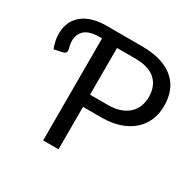

<svg xmlns="http://www.w3.org/2000/svg" viewBox="-156 -883 1062 1050"><g transform="rotate(30 375.0 -358.0)"><path d="M452.5 -345Q494 -345 525.8 -356Q557.5 -367 579.2 -386.8Q601 -406.5 612 -434Q623 -461.5 623 -494.5Q623 -563 580.8 -601.5Q538.5 -640 452.5 -640H338V-345ZM452.5 -716.5Q520.5 -716.5 570.8 -700.8Q621 -685 654.2 -656Q687.5 -627 703.8 -586Q720 -545 720 -494.5Q720 -444.5 702.5 -403Q685 -361.5 651 -331.5Q617 -301.5 567.2 -284.8Q517.5 -268 452.5 -268H338V0H241V-644.5H227Q163 -644.5 134 -619.5Q105 -594.5 105 -549Q105 -536 107.5 -523.8Q110 -511.5 112.5 -503.5Q113.5 -498.5 113.8 -493.8Q114 -489 112.5 -484.8Q111 -480.5 107 -477.2Q103 -474 96 -472L41 -460Q32.5 -483 27.8 -503.8Q23 -524.5 23 -550Q23 -588 36.5 -618.8Q50 -649.5 76 -671.2Q102 -693 140 -704.8Q178 -716.5 227 -716.5Z"/></g></svg>

Font: Lato
Style: Regular
Weight: 400
Designer: Lukasz Dziedzic with Adam Twardoch and Botio Nikoltchev
Foundry: tyPoland Lukasz Dziedzic
Version: Version 2.015; 2015-08-06; http://www.latofonts.com/